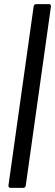

<svg xmlns="http://www.w3.org/2000/svg" viewBox="-20 -780 267 931"><path d="M91 131H32Q20 131 21 119L143 -748Q144 -760 158 -760H217Q228 -760 227 -748L105 119Q104 131 91 131Z"/></svg>

Font: Sanchez
Style: Italic
Weight: 400
Designer: Daniel Hernández
Foundry: LatinoType
Version: Version 1.001